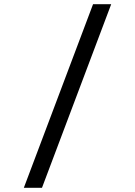

<svg xmlns="http://www.w3.org/2000/svg" viewBox="-20 -730 640 910"><path d="M93 160 421 -710H507L179 160Z"/></svg>

Font: Source Code Pro ExtraLight Medium
Style: Regular
Weight: 500
Monospace: yes
Version: Version 1.018;hotconv 1.0.116;makeotfexe 2.5.65601